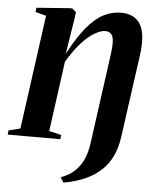

<svg xmlns="http://www.w3.org/2000/svg" viewBox="-82 -802 847 1098"><g transform="rotate(5 342.0 -253.0)"><path d="M324 245.5 306 216.5Q325.5 209.5 347.2 197.8Q369 186 388 167Q417.5 138 434.5 100.2Q451.5 62.5 459.5 5.5L530.5 -511.5Q540.5 -584 529.8 -611.2Q519 -638.5 487 -638.5Q463 -638.5 428.8 -619.2Q394.5 -600 354.5 -557.2Q314.5 -514.5 272.5 -443.5L217.5 -41L288 -24.5L284.5 0H-17.5L-14.5 -24.5L52 -41L142 -696L80 -712.5L83 -737L272 -751H287.5L310.5 -731.5L305 -690L273 -488.5Q324.5 -587 372.2 -644.2Q420 -701.5 468 -726.2Q516 -751 567.5 -751Q647.5 -751 680.5 -694Q713.5 -637 696 -513.5L631 -46.5Q622 19.5 599.5 66.5Q577 113.5 543.8 145.5Q510.5 177.5 467.5 200Q439 215 400.2 227.5Q361.5 240 324 245.5Z"/></g></svg>

Font: Merriweather 120pt ExtraBold
Style: Italic
Weight: 800
Italic angle: -7.8°
Version: Version 2.101